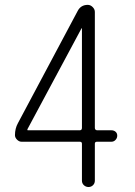

<svg xmlns="http://www.w3.org/2000/svg" viewBox="-20 -750 540 770"><path d="M89.8 -231.4V-230.5Q89.8 -228.5 90.8 -227.5H299.8Q308.6 -227.5 308.6 -237.3V-635.7Q308.6 -636.7 307.6 -636.7Q306.6 -636.7 306.6 -635.7ZM66.4 -181.6Q56.6 -181.6 48.3 -189.9Q40 -198.2 40 -208Q40 -234.4 51.8 -255.9L291 -705.1Q303.7 -730.5 332 -730.5Q342.8 -730.5 351.6 -721.7Q360.4 -712.9 360.4 -702.1V-237.3Q360.4 -228.5 369.1 -227.5H426.8Q436.5 -227.5 443.4 -221.7Q450.2 -215.8 450.2 -206.1Q450.2 -196.3 443.4 -189Q436.5 -181.6 426.8 -181.6H369.1Q360.4 -181.6 360.4 -173.8V-25.4Q360.4 -14.6 353 -7.3Q345.7 0 335 0Q324.2 0 316.4 -7.3Q308.6 -14.6 308.6 -25.4V-173.8Q308.6 -181.6 299.8 -181.6Z"/></svg>

Font: Rounded-X Mgen+ 2m light
Style: Regular
Weight: 200
Designer: [Source Han Sans]
Ryoko NISHIZUKA  (kana & ideographs); Paul D. Hunt (Latin, Greek & Cyrillic); Wenlong ZHANG  (bopomofo
Version: Version 1.059.20150602